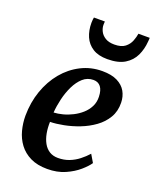

<svg xmlns="http://www.w3.org/2000/svg" viewBox="-152 -906 814 1006"><g transform="rotate(20 255.0 -403.0)"><path d="M450.5 -100Q437 -79.5 407.2 -53.5Q377.5 -27.5 334 -8.2Q290.5 11 235 11Q179.5 11 140.8 -8Q102 -27 78 -59.2Q54 -91.5 43.5 -131.5Q33 -171.5 33 -212.5Q33.5 -287.5 56.2 -352.2Q79 -417 119.5 -465.8Q160 -514.5 214.5 -542.2Q269 -570 333 -570Q384 -570 416.5 -553.8Q449 -537.5 464.8 -509.8Q480.5 -482 481 -447.5Q482 -400 460.5 -363.8Q439 -327.5 403.2 -301.8Q367.5 -276 325 -259.5Q282.5 -243 240.2 -234.8Q198 -226.5 165 -226Q164 -192 169.5 -162.5Q175 -133 187.5 -110.5Q200 -88 220.2 -75.2Q240.5 -62.5 268.5 -62.5Q302 -62.5 330.2 -73.5Q358.5 -84.5 382.2 -103Q406 -121.5 425 -143ZM305 -510.5Q271 -510.5 246.2 -488.2Q221.5 -466 204.5 -430.8Q187.5 -395.5 178 -355.2Q168.5 -315 166 -278.5Q189 -279.5 216 -286.5Q243 -293.5 269 -306.8Q295 -320 316 -338.8Q337 -357.5 349.5 -382.2Q362 -407 361 -437Q360 -473.5 345.5 -492Q331 -510.5 305 -510.5ZM334 -637.5Q284 -637.5 252.5 -657.5Q221 -677.5 206.2 -711.5Q191.5 -745.5 191.5 -788Q191.5 -797.5 192.5 -805.8Q193.5 -814 194.5 -818.5H255.5Q255 -814 254.8 -809.2Q254.5 -804.5 254.5 -799.5Q254.5 -782 263.5 -764Q272.5 -746 292 -734Q311.5 -722 342.5 -722Q381.5 -722 402 -738.2Q422.5 -754.5 431.2 -777.2Q440 -800 442.5 -818.5H505.5Q505.5 -814.5 505.2 -808.8Q505 -803 504 -796Q501 -754.5 484 -718.2Q467 -682 431 -659.8Q395 -637.5 334 -637.5Z"/></g></svg>

Font: Merriweather SemiBold
Style: Italic
Weight: 600
Italic angle: -7.8°
Version: Version 2.101